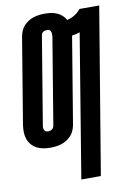

<svg xmlns="http://www.w3.org/2000/svg" viewBox="-109 -806 748 1084"><g transform="rotate(-10 265.0 -264.0)"><path d="M267 215 402 -605Q391 -601 379.5 -598.5Q368 -596 356 -594Q356 -593 356 -592Q356 -591 356 -590L274 -95Q271 -80 264.5 -64.5Q258 -49 246.5 -36.5Q235 -24 220.5 -15Q206 -6 190.5 -1Q175 4 159 6Q143 8 127 8Q107 8 86.5 4.5Q66 1 49 -8Q32 -17 19.5 -31.5Q7 -46 0.5 -64.5Q-6 -83 -6.5 -103.5Q-7 -124 -4 -145L78 -640Q81 -655 87.5 -670.5Q94 -686 105.5 -698.5Q117 -711 131.5 -720Q146 -729 161.5 -734Q177 -739 193 -741Q209 -743 225 -743Q243 -743 261 -740.5Q279 -738 295 -731Q311 -724 324 -712.5Q337 -701 345 -686Q368 -691 388.5 -703.5Q409 -716 424 -735H537L379 215ZM129 -85Q134 -85 140 -86.5Q146 -88 151 -91Q156 -94 159.5 -99.5Q163 -105 164 -111L246 -606Q247 -613 247 -620.5Q247 -628 245 -635Q243 -642 237 -646Q231 -650 224 -650Q218 -650 212 -648.5Q206 -647 201 -644Q196 -641 192.5 -635.5Q189 -630 189 -624L107 -129Q105 -122 105 -114.5Q105 -107 107 -100Q109 -93 115 -89Q121 -85 129 -85Z"/></g></svg>

Font: Iosevka SS04 Heavy Oblique
Style: Regular
Weight: 900
Italic angle: -9°
Monospace: yes
Designer: Belleve Invis
Foundry: Belleve Invis
Version: Version 19.0.0; ttfautohint (v1.8.4)